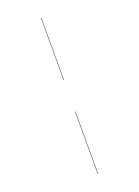

<svg xmlns="http://www.w3.org/2000/svg" viewBox="-166 -870 753 1038"><g transform="rotate(-20 210.0 -351.5)"><path d="M211 -443H209V-800H211ZM211 97H209V-262H211Z"/></g></svg>

Font: FiraGO Two
Style: Regular
Weight: 100
Designer: bBox Type
Foundry: bBox Type GmbH
Version: Version 1.001